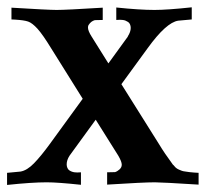

<svg xmlns="http://www.w3.org/2000/svg" viewBox="-24 -511 578 533"><path d="M114.3 -111.3 205.6 -236.8 117.7 -377.4Q94.7 -415 80.1 -431.2Q65.4 -447.3 54 -451.2Q42.5 -455.1 18.1 -456.5Q11.7 -456.5 7.8 -457V-489.7Q110.4 -483.4 133.3 -483.4Q159.7 -483.4 261.2 -489.7V-455.6L239.3 -455.1Q228.5 -452.1 222.2 -441.9V-442.4Q220.2 -439 220.2 -434.6Q220.2 -425.3 230.5 -409.2L276.9 -335L331.1 -409.7H330.6Q338.9 -422.4 338.9 -433.6Q338.9 -439 336.9 -443.4Q335 -447.8 331.5 -450Q328.1 -452.1 324.7 -453.6Q321.3 -455.1 316.7 -455.6Q312 -456.1 309.1 -456.1Q306.2 -456.1 302.7 -455.8Q299.3 -455.6 298.8 -455.6V-490.2Q363.8 -483.4 404.8 -483.4Q440.4 -483.4 508.3 -490.7V-457L470.7 -453.6Q437.5 -448.7 385.7 -377L313 -277.3L417.5 -110.8Q432.1 -86.4 456.5 -53.2V-53.7Q460 -49.3 463.6 -45.9Q467.3 -42.5 472.4 -40.3Q477.5 -38.1 480.7 -36.9Q483.9 -35.6 491.5 -34.7Q499 -33.7 502 -33.2Q504.9 -32.7 514.6 -32Q524.4 -31.2 527.3 -31.2V1.5Q424.8 -4.9 405.8 -4.9Q375 -4.9 273.4 1.5V-32.7L295.4 -33.2Q301.8 -35.2 307.9 -40.8Q314 -46.4 314 -53.7Q314 -62.5 304.2 -79.1L241.7 -178.7L168.9 -78.6Q161.1 -66.4 161.1 -54.7Q161.1 -49.3 163.1 -44.9Q165 -40.5 168.2 -38.3Q171.4 -36.1 175 -34.7Q178.7 -33.2 183.1 -32.7Q187.5 -32.2 190.7 -32.2Q193.8 -32.2 197 -32.5Q200.2 -32.7 200.7 -32.7V2Q136.2 -4.9 105.5 -4.9Q64.5 -4.9 -4.4 2.4V-31.2L32.7 -34.7Q50.8 -37.6 70.3 -57.6Q89.8 -77.6 114.3 -111.3Z"/></svg>

Font: Flanker
Style: Bold
Weight: 700
Designer: Flanker
Foundry: Flanker
Version: Version 2.021